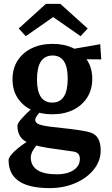

<svg xmlns="http://www.w3.org/2000/svg" viewBox="-20 -732 575 987"><path d="M235.1 235Q24.2 235 24.2 91.3Q24.2 74.1 55.1 45.1Q86 16.2 132.5 -12.1L179.1 2.7Q164 19 155 32.4Q146 45.7 142.1 56.5Q138.3 67.4 138.3 77.1Q138.3 120.2 172 142.1Q205.6 164.1 272.9 164.1Q325.7 164.1 358.1 142.5Q390.5 121 390.5 85.1Q390.5 67.8 382 58.5Q373.5 49.1 355 46.7L225 28.2Q200.5 24.2 181.2 19.7Q161.9 15.3 131.3 4.4Q99.2 -7.3 84.4 -30Q69.5 -52.8 69.5 -86.5Q69.5 -107.8 150.7 -181L195.2 -165.5Q176.4 -147.4 168.6 -135.1Q160.9 -122.8 160.9 -116.5Q160.9 -100.9 179.7 -93.1Q198.5 -85.4 248.3 -79.6Q303.5 -73.7 342.4 -68.9Q381.3 -64.1 407.5 -59.5Q433.6 -55 448.5 -49.6Q497.6 -31.8 497.6 41.2Q497.6 95.1 462.5 139Q427.4 183 367.8 209Q308.3 235 235.1 235ZM248 -144.5Q189.4 -144.5 143.2 -166.2Q97 -187.9 70.6 -228.3Q44.3 -268.6 44.3 -324.5Q44.3 -379.5 70.2 -420.2Q96.1 -460.8 142.6 -483.6Q189.1 -506.5 250.5 -506.5Q310.5 -506.5 356.3 -484.4Q402.2 -462.4 428.2 -422.2Q454.3 -382 454.3 -326.7Q454.3 -272.1 428.4 -231.1Q402.5 -190.1 356.5 -167.3Q310.5 -144.5 248 -144.5ZM248.6 -204.6Q328.1 -204.6 328.1 -328Q328.1 -446.6 250.5 -446.6Q170.1 -446.6 170.1 -323.3Q170.1 -204.6 248.6 -204.6ZM500.5 -426.7 408.3 -427.5 337.4 -477.2 495.1 -504.7ZM394.3 -546 217 -669.6 241.3 -712H290.5L430.6 -585.5ZM112.5 -546 76.1 -585.5 215.8 -712H265.5L289.7 -669.6Z"/></svg>

Font: Andada Pro
Style: Regular
Weight: 400
Designer: Carolina Giovagnoli
Foundry: Huerta Tipografica
Version: Version 3.003